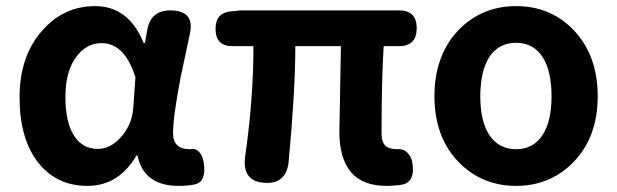

<svg xmlns="http://www.w3.org/2000/svg" viewBox="-20 -594 2019 628"><path d="M266 14Q165 14 105 -62Q44 -140 44 -275.5Q44 -411 119 -495Q189 -574 291 -574Q401 -574 450 -453H454L462 -498Q474 -560 537 -560Q618 -560 601 -483Q596 -460 586 -412.5Q576 -365 571 -342Q546 -213 546 -158Q546 -106 601 -106Q602 -106 603 -106Q620 -110 632 -96Q643 -84 646 -64Q656 -4 622 8Q598 14 565 14Q450 14 430 -85H426Q368 14 266 14ZM300 -107Q342 -107 377 -147Q412 -187 416 -242L423 -341Q388 -453 312 -453Q264 -453 231 -410Q194 -363 194 -277Q194 -193 223 -149Q250 -107 300 -107Z M1244 14Q1090 14 1090 -164Q1090 -182 1092 -268Q1094 -389 1095 -443H946Q946 -299 924 -64Q916 8 847 4Q770 0 782 -83Q809 -272 809 -443H740Q685 -443 685 -500Q685 -553 737 -557L768 -560H1055H1285Q1343 -560 1343 -502Q1343 -443 1285 -443H1235Q1228 -337 1228 -157Q1228 -129 1241 -117Q1252 -106 1280 -106Q1299 -108 1312.5 -94.5Q1326 -81 1329 -61Q1338 -3 1300 9Q1272 14 1244 14Z M1668 14Q1557 14 1481 -63Q1401 -145 1401 -279Q1401 -414 1481 -497Q1557 -574 1668 -574Q1780 -574 1855 -497Q1935 -414 1935 -279.5Q1935 -145 1855 -63Q1779 14 1668 14ZM1668 -106Q1725 -106 1755 -153Q1784 -198 1784 -279.5Q1784 -361 1755 -407Q1725 -454 1668 -454Q1611 -454 1580 -407Q1551 -360 1551 -279Q1551 -198 1580 -153Q1611 -106 1668 -106Z"/></svg>

Font: GenSenRounded JP B
Style: Regular
Weight: 700
Version: Version 1.501;PS 1;hotconv 16.6.51;makeotf.lib2.5.65220